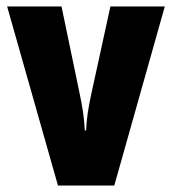

<svg xmlns="http://www.w3.org/2000/svg" viewBox="-20 -573 531 593"><path d="M159 0H333L489 -553H321L262 -283C253 -242 247 -204 246 -170H242C240 -211 234 -246 226 -284L170 -553H2Z"/></svg>

Font: Noto Sans Lao Looped ExtraCondensed Black
Style: Regular
Weight: 900
Width: 2
Designer: Mark Frömberg, Ben Mitchell
Foundry: The Fontpad Ltd
Version: Version 1.002